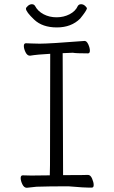

<svg xmlns="http://www.w3.org/2000/svg" viewBox="-20 -889 540 910"><path d="M146 -861Q159 -836 186.5 -821.5Q214 -807 248 -807Q282 -807 310 -821.5Q338 -836 349 -861Q354 -869 364.5 -869Q375 -869 383.5 -861Q392 -853 392 -849Q390 -838 360 -801Q318 -759 249.5 -759Q181 -759 142 -796Q103 -833 103 -848Q103 -853 112 -861Q121 -869 131 -869Q141 -869 146 -861ZM88 -58 128 -57 216 -58 217 -107 218 -634Q158 -631 122 -625Q109 -625 101 -641.5Q93 -658 93 -671Q93 -684 103 -684Q110 -684 128.5 -683Q147 -682 168 -682Q215 -682 381 -695Q391 -695 398.5 -678.5Q406 -662 406 -649Q406 -636 397 -636Q340 -636 325 -639L277 -637L279 -59H284Q383 -59 397 -60Q409 -60 416.5 -42.5Q424 -25 424 -12.5Q424 0 416 0Q380 1 304 -6Q209 -6 153 -4L107 1Q94 1 86 -15.5Q78 -32 78 -45Q78 -58 88 -58Z"/></svg>

Font: Moon Stars Kai T HW Light
Style: Regular
Weight: 300
Designer: GuiWonder
Version: Version 1.101